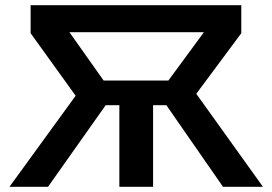

<svg xmlns="http://www.w3.org/2000/svg" viewBox="-20 -720 1050 740"><path d="M16.5 0 271.5 -351 98 -592V-700H910V-592L736.5 -358.5L993.5 0H839.5L591 -358L766 -596H247.5L417 -356.5L165 0ZM440 0V-314.5H322.5V-409.5H687.5V-314.5H570V0Z"/></svg>

Font: Geologica Roman Medium
Style: Regular
Weight: 500
Designer: Sindre Bremnes, Frode Helland
Foundry: Monokrom Skriftforlag AS
Version: Version 1.010;gftools[0.9.28]